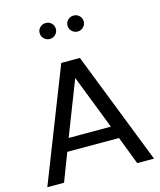

<svg xmlns="http://www.w3.org/2000/svg" viewBox="-127 -967 881 1057"><g transform="rotate(-15 313.5 -438.0)"><path d="M166.3 -159.6H461.1L522.2 0H617.9L367.2 -641H261L9.8 0H105.2ZM193.4 -231.5 313.8 -541 434.2 -231.5ZM347.3 -830.4Q347.3 -811.3 361 -797.9Q374.6 -784.6 393.7 -784.6Q412.8 -784.6 426.2 -797.9Q439.7 -811.2 439.7 -830.3Q439.7 -849.4 426.2 -862.5Q412.8 -875.5 393.7 -875.5Q374.6 -875.5 361 -862.5Q347.3 -849.5 347.3 -830.4ZM188.5 -830.4Q188.5 -811.3 202.2 -797.9Q215.8 -784.6 234.9 -784.6Q254 -784.6 267.4 -797.9Q280.8 -811.2 280.8 -830.3Q280.8 -849.4 267.4 -862.5Q254 -875.5 234.9 -875.5Q215.8 -875.5 202.2 -862.5Q188.5 -849.5 188.5 -830.4Z"/></g></svg>

Font: Estedad-VF-FD Black
Style: Regular
Weight: 900
Designer: Amin Abedi
Version: Version 4.000